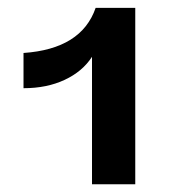

<svg xmlns="http://www.w3.org/2000/svg" viewBox="-20 -770 435 490"><path d="M40 -634.8Q188 -645 224.1 -750H325.2V-299.8H214.8V-625Q190.4 -587.4 145 -566.2Q99.6 -544.9 40 -544.9Z"/></svg>

Font: Mattone
Style: Regular
Weight: 400
Width: 6
Designer: Nunzio Mazzaferro
Foundry: Collletttivo
Version: Version 2.000;Glyphs 3.2 (3217)